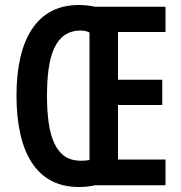

<svg xmlns="http://www.w3.org/2000/svg" viewBox="-20 -741 725 768"><path d="M295 -721C127 -721 46 -583 46 -359C46 -136 123 7 295 7C321 7 342 4 361 0H642V-103H452V-321H629V-422H452V-613H642V-714H360C341 -718 320 -721 295 -721ZM301 -619C316 -619 328 -616 338 -611V-101C329 -99 316 -98 302 -98C202 -99 168 -195 168 -358C168 -520 201 -617 301 -619Z"/></svg>

Font: Noto Sans Armenian ExtraCondensed SemiBold
Style: Regular
Weight: 600
Width: 2
Designer: Monotype Design Team
Foundry: Monotype Imaging Inc.
Version: Version 2.008